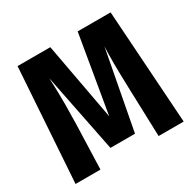

<svg xmlns="http://www.w3.org/2000/svg" viewBox="-152 -854 1025 1015"><g transform="rotate(-30 360.0 -346.5)"><path d="M690 0H537L528 -274Q524 -394 524 -451Q524 -521 526 -554L435 -73H285L189 -554Q193 -478 193 -393Q193 -355 191 -271L182 0H30L76 -693H276L363 -221L443 -693H644Z"/></g></svg>

Font: Fira Sans Condensed
Style: Bold
Weight: 700
Width: 3
Designer: bBox Type GmbH & Carrois Corporate GbR & Edenspiekermann AG
Foundry: bBox Type GmbH & Carrois Corporate GbR & Edenspiekermann AG
Version: Version 4.301